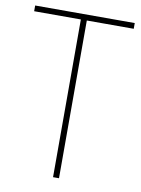

<svg xmlns="http://www.w3.org/2000/svg" viewBox="-82 -770 607 826"><g transform="rotate(10 221.5 -357.0)"><path d="M234 0H208V-689H4V-714H439V-689H234Z"/></g></svg>

Font: Noto Sans Lao Looped SemiCondensed Thin
Style: Regular
Weight: 100
Width: 4
Designer: Mark Frömberg, Ben Mitchell
Foundry: The Fontpad Ltd
Version: Version 1.002; ttfautohint (v1.8.4.7-5d5b)